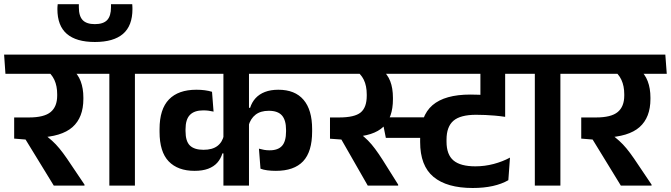

<svg xmlns="http://www.w3.org/2000/svg" viewBox="-42 -904 3267 935"><path d="M443.5 -544.5 436.5 -638H-22L-15.5 -544.5ZM369.5 0V-5L284 -132Q264 -161 247.2 -181.2Q230.5 -201.5 211.8 -218.5Q193 -235.5 167 -254.5V-289L27 -332V-229L82.5 -224.5L220 0ZM309.5 -566.5H178.5Q209 -545 222.8 -515Q236.5 -485 236.5 -445V-438.5Q236.5 -385 204.8 -358.5Q173 -332 99 -332H27L96 -233L142.5 -234Q258 -238 311 -285Q364 -332 364 -422V-429Q364 -473.5 350.8 -508.5Q337.5 -543.5 309.5 -566.5Z M615 0V-577H490.5V0ZM712 -544.5 705 -638H393L401 -544.5ZM602 -883.5H498.5Q498.5 -882.5 498.5 -875.8Q498.5 -869 498.5 -868.5Q498.5 -826 479.8 -806.2Q461 -786.5 420 -786.5Q379.5 -786.5 360.8 -806Q342 -825.5 342 -868.5Q342 -869 342 -875.5Q342 -882 342 -883.5H239Q238 -875.5 237.8 -870Q237.5 -864.5 237.5 -860Q237.5 -778.5 283.5 -739Q329.5 -699.5 420 -699.5Q511 -699.5 557 -739Q603 -778.5 603 -860Q603 -864 602.8 -869.8Q602.5 -875.5 602 -883.5Z M674.5 -544.5H1543.5L1536.5 -638H667.5ZM735 -262Q735 -164.5 779.5 -118.2Q824 -72 905.5 -72Q944 -72 971.5 -82.2Q999 -92.5 1016 -111.5Q1033 -130.5 1041 -157H1054.5L1048.5 -246Q1041 -211.5 1016.5 -193Q992 -174.5 949 -174.5Q904.5 -174.5 883 -195.2Q861.5 -216 861.5 -265.5V-274.5Q861.5 -322.5 883 -344.5Q904.5 -366.5 947.5 -366.5Q961 -366.5 973.2 -365Q985.5 -363.5 998 -360.5L990.5 -457Q974 -462 955.2 -464.5Q936.5 -467 914.5 -467Q826.5 -467 780.8 -419.8Q735 -372.5 735 -275.5ZM1478 -275.5Q1478 -369 1436.2 -418Q1394.5 -467 1313.5 -467Q1276 -467 1248.2 -456.2Q1220.5 -445.5 1202.5 -425.8Q1184.5 -406 1176 -379H1162.5L1168 -291Q1178 -326.5 1202.5 -345.5Q1227 -364.5 1267 -364.5Q1311 -364.5 1331 -341.8Q1351 -319 1351 -271.5V-264Q1351 -215.5 1331.5 -193.8Q1312 -172 1271 -172Q1257 -172 1244.2 -174.2Q1231.5 -176.5 1219 -180L1226.5 -82.5Q1241 -77 1260.2 -74.5Q1279.5 -72 1301.5 -72Q1390 -72 1434 -118.5Q1478 -165 1478 -263.5ZM1170.5 -577H1046V0H1170.5Z M1929.5 -332.5V-232.5H2050V-332.5ZM2253.5 -544.5H2507.5L2500 -638H2246.5ZM2418 -577H2298V-471.5L2418 -471ZM1945.5 -544.5H2517.5L2510.5 -638H1938ZM2297.5 -372.5 2418 -338.5V-578.5H2297.5ZM2433.5 -26.5 2441.5 -136.5Q2405.5 -117 2362 -105.5Q2318.5 -94 2273 -94Q2200.5 -94 2166.5 -122.5Q2132.5 -151 2132.5 -214V-224Q2132.5 -287 2166.2 -316Q2200 -345 2276.5 -345Q2300 -345 2322 -344Q2344 -343 2367.5 -341Q2391 -339 2418 -335V-428.5Q2371 -436.5 2330.8 -440Q2290.5 -443.5 2248.5 -443.5Q2124.5 -443.5 2064.2 -391.8Q2004 -340 2004 -227V-212.5Q2004 -96.5 2069.2 -42.5Q2134.5 11.5 2260 11.5Q2314 11.5 2357.8 1.8Q2401.5 -8 2433.5 -26.5ZM1985.5 -544.5 1978.5 -638H1516L1523 -544.5ZM1897 0V-5L1821 -126Q1801 -157 1784.5 -179.2Q1768 -201.5 1750 -219.8Q1732 -238 1707.5 -256.5V-307L1565 -332V-228.5L1620.5 -224.5L1749 0ZM1816 -566.5H1682.5Q1715 -545.5 1729.5 -515.8Q1744 -486 1744 -443.5V-438Q1744 -380.5 1714.2 -356.2Q1684.5 -332 1609 -332H1565L1628.5 -235.5L1672.5 -237Q1778 -241.5 1824.8 -286.5Q1871.5 -331.5 1871.5 -420.5V-427.5Q1871.5 -475 1858.2 -509Q1845 -543 1816 -566.5ZM1957 -232.5V-332.5H1817L1837 -232.5Z M2687 0V-577H2562.5V0ZM2784 -544.5 2777 -638H2465L2473 -544.5Z M3205 -544.5 3198 -638H2739.5L2746 -544.5ZM3131 0V-5L3045.5 -132Q3025.5 -161 3008.8 -181.2Q2992 -201.5 2973.2 -218.5Q2954.5 -235.5 2928.5 -254.5V-289L2788.5 -332V-229L2844 -224.5L2981.5 0ZM3071 -566.5H2940Q2970.5 -545 2984.2 -515Q2998 -485 2998 -445V-438.5Q2998 -385 2966.2 -358.5Q2934.5 -332 2860.5 -332H2788.5L2857.5 -233L2904 -234Q3019.5 -238 3072.5 -285Q3125.5 -332 3125.5 -422V-429Q3125.5 -473.5 3112.2 -508.5Q3099 -543.5 3071 -566.5Z"/></svg>

Font: Anek Devanagari SemiBold
Style: Regular
Weight: 600
Designer: Kailash Malviya (Devanagari) & Yesha Goshar (Latin)
Foundry: Ek Type
Version: Version 1.003